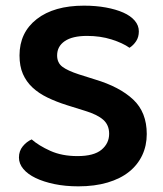

<svg xmlns="http://www.w3.org/2000/svg" viewBox="-20 -643 577 679"><path d="M254 -91Q312 -91 339 -113.5Q366 -136 366 -170Q366 -201 345 -219.5Q324 -238 281 -251L217 -271Q179 -283 148 -298Q117 -313 95 -333.5Q73 -354 61 -381.5Q49 -409 49 -447Q49 -528 110 -575.5Q171 -623 277 -623Q319 -623 354.5 -616.5Q390 -610 416 -598.5Q442 -587 456.5 -570Q471 -553 471 -532Q471 -512 461.5 -497.5Q452 -483 438 -474Q414 -491 374.5 -503.5Q335 -516 288 -516Q236 -516 209 -497.5Q182 -479 182 -447Q182 -421 200.5 -407Q219 -393 259 -380L316 -362Q403 -336 451 -291Q499 -246 499 -169Q499 -128 483 -94Q467 -60 436.5 -35.5Q406 -11 360.5 2.5Q315 16 257 16Q211 16 172.5 8Q134 0 106 -13.5Q78 -27 62.5 -45.5Q47 -64 47 -86Q47 -109 60.5 -125.5Q74 -142 92 -150Q117 -128 158 -109.5Q199 -91 254 -91Z"/></svg>

Font: Baloo Thambi 2 SemiBold
Style: Regular
Weight: 600
Designer: Aadarsh Rajan and Ek Type
Foundry: Ek Type
Version: Version 1.640;hotconv 1.0.111;makeotfexe 2.5.65597; ttfautoh